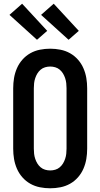

<svg xmlns="http://www.w3.org/2000/svg" viewBox="-20 -1005 540 1033"><path d="M250 8Q222 8 194.5 2.5Q167 -3 143 -16.5Q119 -30 100.5 -51Q82 -72 71 -97.5Q60 -123 55.5 -150Q51 -177 51 -205V-530Q51 -558 55.5 -585Q60 -612 71 -637.5Q82 -663 100.5 -684Q119 -705 143 -718.5Q167 -732 194.5 -737.5Q222 -743 250 -743Q278 -743 305.5 -737.5Q333 -732 357 -718.5Q381 -705 399.5 -684Q418 -663 429 -637.5Q440 -612 444.5 -585Q449 -558 449 -530V-205Q449 -177 444.5 -150Q440 -123 429 -97.5Q418 -72 399.5 -51Q381 -30 357 -16.5Q333 -3 305.5 2.5Q278 8 250 8ZM250 -88Q264 -88 277.5 -92Q291 -96 301.5 -105Q312 -114 319 -125.5Q326 -137 330.5 -150.5Q335 -164 336.5 -177.5Q338 -191 338 -205V-530Q338 -544 336.5 -557.5Q335 -571 330.5 -584.5Q326 -598 319 -609.5Q312 -621 301.5 -630Q291 -639 277.5 -643Q264 -647 250 -647Q236 -647 222.5 -643Q209 -639 198.5 -630Q188 -621 181 -609.5Q174 -598 169.5 -584.5Q165 -571 163.5 -557.5Q162 -544 162 -530V-205Q162 -191 163.5 -177.5Q165 -164 169.5 -150.5Q174 -137 181 -125.5Q188 -114 198.5 -105Q209 -96 222.5 -92Q236 -88 250 -88ZM349 -791 201 -925 269 -985 404 -839ZM179 -791 31 -925 99 -985 234 -839Z"/></svg>

Font: Iosevka Term
Style: Bold
Weight: 700
Monospace: yes
Designer: Belleve Invis
Foundry: Belleve Invis
Version: Version 30.0.1